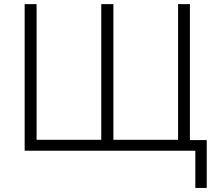

<svg xmlns="http://www.w3.org/2000/svg" viewBox="-20 -734 1060 935"><path d="M904.8 -51.8V-713.9H847.2V-53.2H532.2V-713.9H473.1V-53.2H158.2V-713.9H100.1V0H931.2V181.2H986.8V-51.8Z"/></svg>

Font: Noto Reveo Sans
Style: Regular
Weight: 300
Designer: Monotype Design Team
Foundry: Monotype Imaging Inc.
Version: Version 2.007